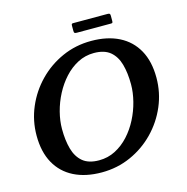

<svg xmlns="http://www.w3.org/2000/svg" viewBox="-127 -1015 1120 1148"><g transform="rotate(-15 433.0 -441.0)"><path d="M416.5 -848.5Q416.5 -838 420.5 -835.2Q424.5 -832.5 434 -832.5H645.5Q653.5 -832.5 655 -836Q656.5 -839.5 656.5 -847.5V-878Q656.5 -888 652.8 -890.8Q649 -893.5 639.5 -893.5H426.5Q420 -893.5 418.2 -890.2Q416.5 -887 416.5 -880ZM503 -763 500 -689Q564.5 -689 600.8 -658.8Q637 -628.5 652 -574.8Q667 -521 667 -451Q667 -400.5 653.2 -346Q639.5 -291.5 613.5 -240.8Q587.5 -190 550.5 -149.5Q513.5 -109 467 -85Q420.5 -61 366 -61L363 13Q459.5 13 543.2 -24.5Q627 -62 690 -126.8Q753 -191.5 788.5 -274.8Q824 -358 824 -450Q824 -551 785.2 -620.8Q746.5 -690.5 674.5 -726.8Q602.5 -763 503 -763ZM363 13 366 -61Q301.5 -61 265.2 -91.2Q229 -121.5 214 -175.2Q199 -229 199 -299Q199 -349.5 213 -404Q227 -458.5 253.5 -509.2Q280 -560 317 -600.5Q354 -641 400.2 -665Q446.5 -689 500 -689L503 -763Q406.5 -763 322.8 -725.5Q239 -688 176 -623.2Q113 -558.5 77.5 -475.2Q42 -392 42 -300Q42 -199 80.8 -129.2Q119.5 -59.5 191.5 -23.2Q263.5 13 363 13Z"/></g></svg>

Font: Besley SemiBold
Style: Italic
Weight: 600
Italic angle: -13°
Designer: Owen Earl
Foundry: indestructible type*
Version: Version 2.001